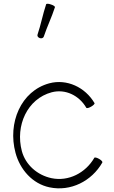

<svg xmlns="http://www.w3.org/2000/svg" viewBox="-20 -991 609 1028"><path d="M214 -794C232 -848 257 -899 274 -952C276 -956 266 -963 253 -967C240 -972 228 -972 227 -968C209 -914 199 -859 181 -806C178 -798 184 -790 193 -787C202 -784 211 -787 214 -794ZM486 -439C436 -524 338 -570 244 -545C92 -504 20 -333 63 -173C87 -83 154 -7 245 12C358 36 471 -21 528 -121C530 -125 523 -133 511 -140C499 -147 487 -150 485 -146C438 -65 347 -18 256 -37C180 -53 117 -108 97 -182C61 -318 126 -462 257 -497C330 -516 404 -480 442 -414C445 -410 456 -413 468 -420C480 -427 488 -435 486 -439Z"/></svg>

Font: Nupuram Thin
Style: Regular
Weight: 100
Designer: Santhosh Thottingal (santhosh.thottingal@gmail.com)
Foundry: SMC
Version: Version 1.000